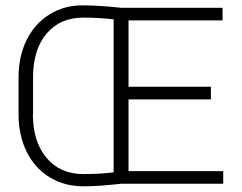

<svg xmlns="http://www.w3.org/2000/svg" viewBox="-20 -667 881 698"><path d="M100.1 -252H99.6Q99.6 -151.9 149.2 -93Q198.7 -34.2 283.2 -34.2Q342.8 -34.2 393.1 -40.5V-596.7Q335.9 -603 282.7 -603Q198.7 -603 149.7 -545.2Q100.6 -487.3 100.1 -387.7ZM791.5 -44.9V1H420.4Q338.9 10.3 283.7 10.3Q214.8 10.3 161.4 -22Q107.9 -54.2 77.6 -113.8Q47.9 -174.3 47.4 -247.6V-385.7Q47.4 -461.9 76.9 -521.7Q106.4 -581.5 159.9 -614.5Q213.4 -647.5 277.1 -647.5Q340.8 -647.5 420.4 -638.7H789.1V-592.8H447.3V-351.6H746.6V-305.7H447.3V-44.9Z"/></svg>

Font: Yantramanav Light
Style: Regular
Weight: 300
Version: Version 1.001;PS 1.0;hotconv 1.0.72;makeotf.lib2.5.5900; ttf